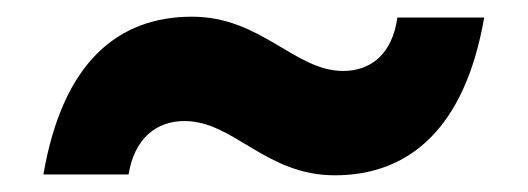

<svg xmlns="http://www.w3.org/2000/svg" viewBox="-20 -433 632 230"><path d="M210 -413C121 -413 55 -358 32 -224H134C141 -267 167 -288 201 -288C260 -288 298 -223 381 -223C470 -223 537 -279 560 -412H456C450 -368 424 -348 391 -348C333 -348 293 -413 210 -413Z"/></svg>

Font: Malmofest SemiBold
Style: Regular
Weight: 600
Designer: Jonny Pinhorn (Poppins), Kolossal
Version: Version 1.004;Glyphs 3.1.2 (3151)